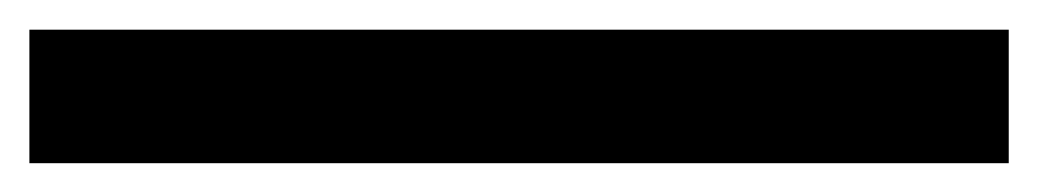

<svg xmlns="http://www.w3.org/2000/svg" viewBox="-37 58 703 130"><path d="M646 78.1V168.5H-17.1V78.1Z"/></svg>

Font: Comic Relief LRS
Style: Regular
Weight: 400
Designer: Jeff Davis
Foundry: Loudifier
Version: Version 1.0